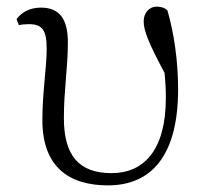

<svg xmlns="http://www.w3.org/2000/svg" viewBox="-20 -546 616 580"><path d="M306 14C435 14 518 -73 518 -276C518 -365 505 -448 486 -514C479 -522 467 -526 453 -526C431 -526 414 -507 414 -482C414 -453 429 -416 477 -326C480 -298 481 -274 481 -250C481 -93 415 -23 317 -23C217 -23 173 -78 173 -189C173 -276 185 -340 185 -418C185 -484 163 -523 104 -523C70 -523 45 -509 30 -488L37 -470C45 -472 56 -473 67 -473C108 -473 121 -455 121 -398C121 -342 108 -267 108 -183C108 -44 186 14 306 14Z"/></svg>

Font: Noto Serif CJK TC Light
Style: Regular
Weight: 300
Designer: Ryoko NISHIZUKA 西塚涼子 (kana & ideographs); Frank Grießhammer (Latin, Greek & Cyrillic); Wenlong ZHANG 张文龙 (bopomofo); San
Foundry: Adobe
Version: Version 2.001;hotconv 1.1.0;makeotfexe 2.6.0